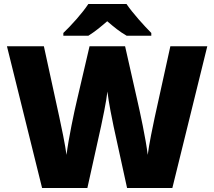

<svg xmlns="http://www.w3.org/2000/svg" viewBox="-20 -947 1079 967"><path d="M617 -927H425C395 -881 337 -817 299 -781V-767H425C460 -789 485 -810 520 -840C555 -810 583 -787 618 -767H742V-781C708 -815 648 -881 617 -927ZM1024 -714H838L759 -355C751 -319 730 -216 724 -167C715 -245 684 -388 671 -444L610 -714H431L368 -444C354 -386 325 -248 315 -167C309 -214 287 -321 279 -356L201 -714H15L192 0H420L489 -311C494 -334 516 -437 521 -486C526 -437 547 -334 552 -311L620 0H848Z"/></svg>

Font: Noto Sans Sinhala UI Black
Style: Regular
Weight: 900
Designer: Jelle Bosma - Monotype Design Team
Foundry: Monotype Imaging Inc.
Version: Version 2.006